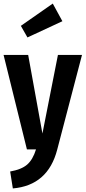

<svg xmlns="http://www.w3.org/2000/svg" viewBox="-22 -838 480 1077"><path d="M299 1Q247 202 50 219L35 124Q98 113 130 85.5Q162 58 180 0H129L-2 -530H136L216 -89L303 -530H438ZM274 -818 328 -719 132 -628 95 -693Z"/></svg>

Font: Fira Sans Extra Condensed SemiBold
Style: Regular
Weight: 600
Width: 1
Designer: Carrois Corporate & Edenspiekermann AG
Foundry: Carrois Corporate GbR & Edenspiekermann AG
Version: Version 4.203